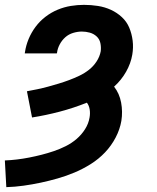

<svg xmlns="http://www.w3.org/2000/svg" viewBox="-27 -548 647 791"><path d="M-1 223 -7 113Q18 112 43 109Q68 106 93.5 101Q119 96 144.5 89.5Q170 83 195 74.5Q220 66 244 54Q268 42 288.5 24.5Q309 7 323.5 -16Q338 -39 342 -64Q345 -81 342.5 -97Q340 -113 331 -125Q276 -103 219 -88Q162 -73 105 -64L84 -172Q106 -176 127.5 -180.5Q149 -185 171 -191Q193 -197 214.5 -203.5Q236 -210 257.5 -218Q279 -226 300 -236Q321 -246 339.5 -260.5Q358 -275 371 -295Q384 -315 388 -337Q390 -354 386.5 -370.5Q383 -387 371 -398Q359 -409 343 -413.5Q327 -418 310 -418Q293 -418 274.5 -412.5Q256 -407 242 -394.5Q228 -382 219 -365Q210 -348 208 -331L207 -328H75L76 -334Q80 -361 91 -387.5Q102 -414 119.5 -437.5Q137 -461 160.5 -479Q184 -497 210.5 -508Q237 -519 264.5 -523.5Q292 -528 319 -528Q348 -528 376.5 -523.5Q405 -519 430 -507.5Q455 -496 475 -477.5Q495 -459 505.5 -434Q516 -409 519.5 -380.5Q523 -352 518 -323Q512 -287 492.5 -252.5Q473 -218 443 -191Q465 -163 472 -125.5Q479 -88 473 -50Q467 -15 449.5 18.5Q432 52 406 79.5Q380 107 347.5 127.5Q315 148 280.5 162.5Q246 177 211 187Q176 197 141 204.5Q106 212 70 217Q34 222 -1 223Z"/></svg>

Font: Iosevka XBd Ex Obl
Style: Regular
Weight: 800
Width: 7
Italic angle: -9°
Monospace: yes
Designer: Belleve Invis
Foundry: Belleve Invis
Version: Version 32.5.0; ttfautohint (v1.8.4)